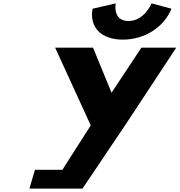

<svg xmlns="http://www.w3.org/2000/svg" viewBox="-20 -1104 1052 1124"><path d="M867.3 -1084C867.3 -1084 825.6 -981 731.6 -981C637.6 -981 657.3 -1084 657.3 -1084L522 -1053C502.2 -946 570.1 -872 699.1 -872C828.1 -872 940.2 -946 984 -1053ZM302.7 -825 511.2 -370 345.2 -110H184.8L152 0H275H463L716 -376L1011.7 -825H807.7L633 -561L524.7 -825Z"/></svg>

Font: Hussar
Style: BdOblThree
Weight: 700
Foundry: Cannot Into Space Fonts
Version: Version 2.00